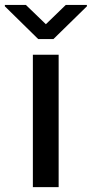

<svg xmlns="http://www.w3.org/2000/svg" viewBox="-64 -771 378 791"><path d="M71.4 0V-545.5H177.6V0ZM42.6 -750.7 125 -671.2 207 -750.7H294V-745L156.2 -610.1H93.4L-44 -745V-750.7Z"/></svg>

Font: Inter UI Medium
Style: Regular
Weight: 500
Designer: Rasmus Andersson
Foundry: rsms
Version: 3.2;8d6f07862